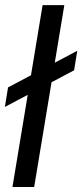

<svg xmlns="http://www.w3.org/2000/svg" viewBox="-20 -748 330 768"><path d="M237.3 -727.5 116.7 0H29.8L150.4 -727.5ZM-0.5 -320.3 12.2 -398.4 289.1 -544.9 276.4 -466.8Z"/></svg>

Font: Inter 17pt
Style: Italic
Weight: 400
Italic angle: -9.3988°
Version: Version 4.001;git-66647c0bb